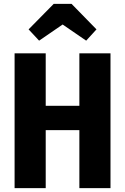

<svg xmlns="http://www.w3.org/2000/svg" viewBox="-20 -967 642 987"><path d="M388 -298H215V0H55V-693H215V-423H388V-693H548V0H388ZM127 -816 256 -947H348L476 -816L423 -758L302 -841L181 -758Z"/></svg>

Font: Fira Sans Condensed
Style: Bold
Weight: 700
Width: 3
Designer: bBox Type GmbH & Carrois Corporate GbR & Edenspiekermann AG
Foundry: bBox Type GmbH & Carrois Corporate GbR & Edenspiekermann AG
Version: Version 4.301